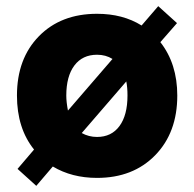

<svg xmlns="http://www.w3.org/2000/svg" viewBox="-20 -563 632 625"><path d="M35.2 -252Q35.2 -372.1 106.7 -445.1Q178.2 -518.1 295.9 -518.1Q379.9 -518.1 440.9 -480L495.1 -543L556.2 -487.8L502 -425.8Q557.1 -355.5 557.1 -252Q557.1 -131.3 485.1 -57.6Q413.1 16.1 295.9 16.1Q213.9 16.1 151.9 -21L98.1 42L37.1 -13.2L90.8 -76.2Q35.2 -145.5 35.2 -252ZM195.8 -252Q195.8 -231 201.2 -203.1L346.2 -371.1Q324.2 -384.8 295.9 -384.8Q248.5 -384.8 222.2 -349.9Q195.8 -314.9 195.8 -252ZM395 -252Q395 -278.8 391.1 -297.9L246.1 -129.9Q269 -117.2 295.9 -117.2Q342.8 -117.2 368.9 -152.6Q395 -188 395 -252Z"/></svg>

Font: Overused Grotesk ExtraBold
Style: Regular
Weight: 800
Version: Version 0.002